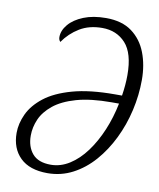

<svg xmlns="http://www.w3.org/2000/svg" viewBox="-83 -791 719 866"><g transform="rotate(10 276.5 -357.5)"><path d="M193 10Q111 10 68 -32Q25 -74 25 -145Q25 -188 45.5 -232Q66 -276 112.5 -312.5Q159 -349 237.5 -371Q316 -393 432 -393H464Q472 -443 472 -488Q472 -588 431 -633Q390 -678 324 -678Q264 -678 220.5 -651.5Q177 -625 148 -583Q140 -591 140 -604Q140 -634 163.5 -662Q187 -690 230.5 -707.5Q274 -725 333 -725Q406 -725 451.5 -691.5Q497 -658 518.5 -602Q540 -546 540 -478Q540 -408 524 -338Q508 -268 477.5 -205.5Q447 -143 404.5 -94.5Q362 -46 308.5 -18Q255 10 193 10ZM201 -30Q246 -30 287 -56Q328 -82 361.5 -127.5Q395 -173 419.5 -231.5Q444 -290 457 -355H424Q327 -355 262.5 -336.5Q198 -318 160 -287Q122 -256 106 -219Q90 -182 90 -144Q90 -93 117 -61.5Q144 -30 201 -30Z"/></g></svg>

Font: Noto Serif Condensed Light
Style: Italic
Weight: 300
Width: 3
Italic angle: -12°
Designer: Monotype Design Team
Foundry: Monotype Imaging Inc.
Version: Version 2.014; ttfautohint (v1.8.4.7-5d5b)